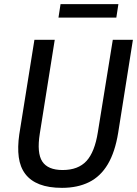

<svg xmlns="http://www.w3.org/2000/svg" viewBox="-20 -897 661 926"><path d="M279 9Q215 9 171 -8Q127 -25 102 -58Q77 -91 70.5 -139Q64 -187 73 -249L146 -705H244L172 -253Q157 -159 184 -118Q211 -77 282 -77Q357 -77 397 -120.5Q437 -164 452 -260L524 -705H621L550 -257Q535 -164 500 -105Q465 -46 409.5 -18.5Q354 9 279 9ZM262 -812 272 -877H551L541 -812Z"/></svg>

Font: Nunito Sans 10pt Condensed SemiBold
Style: Italic
Weight: 600
Width: 3
Italic angle: -9°
Designer: Vernon Adams
Foundry: Vernon Adams
Version: Version 3.101;gftools[0.9.27]